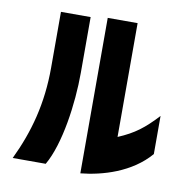

<svg xmlns="http://www.w3.org/2000/svg" viewBox="-86 -805 959 962"><g transform="rotate(10 393.5 -324.5)"><path d="M385 71C496 60 640 18 731 -88V-282C666 -212 620 -176 537 -141V-720H385ZM38 54H206C271 -58 300 -269 300 -425V-709H149V-425C149 -242 108 -92 38 54Z"/></g></svg>

Font: コーポレート・ロゴ ver3 Bold
Style: Regular
Weight: 700
Designer: [KANA_main] LOGOTYPE.JP [Source Han Sans] Ryoko NISHIZUKA 西塚涼子 (kana, bopomofo & ideographs); Paul D. Hunt (Latin, Greek
Version: Version 12.001;FEAKit 1.0